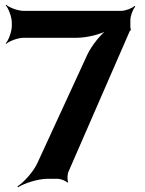

<svg xmlns="http://www.w3.org/2000/svg" viewBox="-20 -757 613 813"><path d="M532 -642V-672C532 -690 543 -719 553 -729L550 -732C540 -722 511 -711 493 -711H80C56 -711 19 -725 6 -737L4 -735C16 -722 30 -685 30 -661V-647C30 -623 16 -586 4 -573L6 -571C19 -583 56 -597 80 -597H305C349 -597 412 -613 439 -631L437 -634C410 -616 369 -566 350 -526L139 -68C122 -30 81 15 54 32L56 36C83 19 141 0 183 0H224C236 0 260 9 265 16L269 14C264 6 265 -19 270 -30L528 -622C528 -624 533 -630 534 -630V-634C533 -634 532 -641 532 -642Z"/></svg>

Font: Asimov
Style: Edge
Weight: 500
Designer: Google
Version: Version 2.000980: 2014